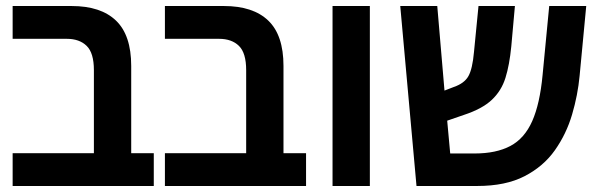

<svg xmlns="http://www.w3.org/2000/svg" viewBox="-20 -618 1987 638"><path d="M22 0V-109H292V-385Q292 -442 268 -465.5Q244 -489 202 -489H22V-598H218Q315 -598 365.5 -549.5Q416 -501 416 -399V-109H491V0Z M528 0V-109H798V-385Q798 -442 774 -465.5Q750 -489 708 -489H528V-598H724Q821 -598 871.5 -549.5Q922 -501 922 -399V-109H997V0Z M1085 0V-598H1209V0Z M1364 0 1310 -598H1433L1457 -317L1488 -329Q1523 -341 1536.5 -365Q1550 -389 1555 -445L1570 -598H1691L1679 -464Q1673 -402 1659.5 -359Q1646 -316 1614 -286Q1582 -256 1521 -236L1466 -217L1476 -108H1557Q1629 -108 1676 -133Q1723 -158 1748.5 -215.5Q1774 -273 1783 -369L1805 -598H1928L1906 -366Q1900 -302 1881 -237.5Q1862 -173 1824 -119Q1786 -65 1723 -32.5Q1660 0 1566 0Z"/></svg>

Font: Noto Sans Hebrew SemiCondensed SemiBold
Style: Regular
Weight: 600
Width: 4
Designer: Monotype Design Team
Foundry: Monotype Imaging Inc.
Version: Version 2.004; ttfautohint (v1.8.4.7-5d5b)